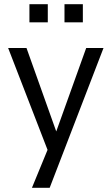

<svg xmlns="http://www.w3.org/2000/svg" viewBox="-20 -720 537 920"><path d="M133 180 219 -29V27L19 -490H107L256 -72H243L393 -490H476L218 180ZM289 -613V-700H377V-613ZM121 -613V-700H209V-613Z"/></svg>

Font: Nunito Sans 10pt SemiCondensed
Style: Regular
Weight: 400
Width: 4
Designer: Vernon Adams
Foundry: Vernon Adams
Version: Version 3.101;gftools[0.9.27]